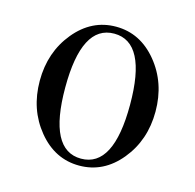

<svg xmlns="http://www.w3.org/2000/svg" viewBox="-78 -549 652 641"><g transform="rotate(15 248.0 -228.0)"><path d="M248 -12Q360 -12 360 -228Q360 -444 248 -444Q136 -444 136 -228Q136 -12 248 -12ZM248 12Q164 12 106 -58.5Q48 -129 48 -228Q48 -327 106 -397.5Q164 -468 248 -468Q332 -468 390 -397.5Q448 -327 448 -228Q448 -129 390 -58.5Q332 12 248 12Z"/></g></svg>

Font: Old Standard TT
Style: Regular
Weight: 400
Designer: Alexey Kryukov <alexios@thessalonica.org.ru>
Version: Version 2.2